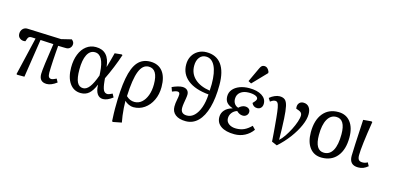

<svg xmlns="http://www.w3.org/2000/svg" viewBox="-87 -1346 4337 2121"><g transform="rotate(15 2081.5 -285.0)"><path d="M450 14Q363 14 363 -77Q363 -109 375 -201.5Q387 -294 408 -430Q371 -432 334 -434Q297 -436 259 -438L192 0H111L100 -5L202 -439Q182 -440 170.5 -440.5Q159 -441 152 -441Q123 -441 113 -414L101 -381Q65 -374 39.5 -392.5Q14 -411 14 -444Q14 -479 35.5 -501Q57 -523 91 -521L476 -506L591 -534Q618 -513 618 -488Q618 -460 600.5 -442Q583 -424 555 -424Q544 -424 518.5 -424.5Q493 -425 464 -426Q461 -389 457.5 -344.5Q454 -300 451.5 -255.5Q449 -211 447.5 -174.5Q446 -138 446 -115Q446 -81 455.5 -66.5Q465 -52 486 -52Q495 -52 512 -58.5Q529 -65 542 -72L563 -33Q501 14 450 14Z M839 14Q758 14 711 -52.5Q664 -119 664 -233Q664 -319 690 -384Q716 -449 763 -485Q810 -521 872 -521Q1023 -521 1041 -340H1042Q1053 -375 1065 -420Q1077 -465 1088 -508L1166 -516L1177 -511Q1154 -440 1121 -359.5Q1088 -279 1056 -214L1059 -182Q1066 -109 1081 -80.5Q1096 -52 1127 -52Q1135 -52 1152 -58.5Q1169 -65 1182 -72L1203 -33Q1142 14 1093 14Q1050 14 1026 -22Q1002 -58 1001 -125H1000Q969 -51 931.5 -18.5Q894 14 839 14ZM850 -45Q889 -45 922.5 -89Q956 -133 990 -228L988 -261Q976 -463 875 -463Q819 -463 788.5 -403.5Q758 -344 758 -234Q758 -137 780.5 -91Q803 -45 850 -45Z M1266 230 1255 225Q1252 167 1251 136Q1250 105 1250 82Q1250 -135 1274.5 -267.5Q1299 -400 1352.5 -460.5Q1406 -521 1494 -521Q1586 -521 1635.5 -459Q1685 -397 1685 -281Q1685 -197 1653 -130Q1621 -63 1565.5 -24.5Q1510 14 1440 14Q1415 14 1386 1Q1357 -12 1340 -31H1339Q1339 5 1342 48.5Q1345 92 1350.5 134.5Q1356 177 1363 211ZM1437 -45Q1484 -45 1519.5 -76Q1555 -107 1575.5 -162Q1596 -217 1596 -288Q1596 -463 1491 -463Q1422 -463 1386 -372.5Q1350 -282 1342 -86Q1384 -45 1437 -45Z M2039 14Q1963 14 1920.5 -19Q1878 -52 1878 -111Q1878 -150 1886.5 -189Q1895 -228 1895 -250Q1895 -280 1869 -280Q1846 -280 1809 -263L1792 -310Q1821 -324 1853.5 -333.5Q1886 -343 1908 -343Q1943 -343 1963 -325Q1983 -307 1983 -275Q1983 -258 1978.5 -230.5Q1974 -203 1969 -173.5Q1964 -144 1964 -119Q1964 -50 2036 -50Q2083 -50 2120 -86Q2157 -122 2180 -187Q2203 -252 2207 -337Q2051 -351 1967 -418Q1883 -485 1883 -594Q1883 -649 1906.5 -691Q1930 -733 1972 -757.5Q2014 -782 2067 -782Q2180 -782 2238.5 -702.5Q2297 -623 2297 -469Q2297 -318 2266.5 -209.5Q2236 -101 2178 -43.5Q2120 14 2039 14ZM2209 -381Q2212 -422 2212 -456Q2212 -590 2176 -662Q2140 -734 2073 -734Q2027 -734 1999.5 -698Q1972 -662 1972 -603Q1972 -514 2034 -456Q2096 -398 2209 -381Z M2596 14Q2497 14 2442 -23.5Q2387 -61 2387 -128Q2387 -174 2417.5 -208Q2448 -242 2503 -257V-259Q2455 -276 2433.5 -302.5Q2412 -329 2412 -372Q2412 -416 2439.5 -449.5Q2467 -483 2515.5 -502Q2564 -521 2626 -521Q2717 -521 2770.5 -487Q2824 -453 2824 -395Q2824 -366 2807.5 -348Q2791 -330 2764 -330Q2720 -330 2701 -372Q2723 -395 2730.5 -406.5Q2738 -418 2738 -428Q2738 -448 2709.5 -460Q2681 -472 2634 -472Q2574 -472 2538 -443.5Q2502 -415 2502 -366Q2502 -334 2518 -311Q2534 -288 2562 -280Q2576 -295 2595.5 -304.5Q2615 -314 2632 -314Q2659 -314 2675.5 -301Q2692 -288 2692 -266Q2692 -242 2675 -225.5Q2658 -209 2632 -209Q2594 -209 2561 -242Q2525 -231 2503.5 -202.5Q2482 -174 2482 -139Q2482 -100 2514 -76Q2546 -52 2597 -52Q2648 -52 2688 -70Q2728 -88 2769 -129L2804 -93Q2768 -42 2714 -14Q2660 14 2596 14ZM2630 -576 2596 -594 2672 -757Q2683 -781 2694 -790.5Q2705 -800 2723 -800Q2763 -800 2783 -749V-735Z M3081 11 3020 -15Q3018 -44 3016.5 -65.5Q3015 -87 3013 -112.5Q3011 -138 3007.5 -178Q3004 -218 2998 -283Q2991 -355 2984 -393Q2977 -431 2966.5 -445.5Q2956 -460 2939 -460Q2927 -460 2914.5 -455Q2902 -450 2883 -436L2860 -472Q2885 -494 2916 -507.5Q2947 -521 2973 -521Q3012 -521 3034 -502.5Q3056 -484 3067 -435.5Q3078 -387 3083 -296Q3086 -242 3088 -177.5Q3090 -113 3090 -54Q3118 -78 3146.5 -120Q3175 -162 3199.5 -210Q3224 -258 3239 -303Q3254 -348 3254 -378Q3254 -411 3215 -425L3184 -436Q3177 -474 3194.5 -497.5Q3212 -521 3245 -521Q3286 -521 3309 -492Q3332 -463 3332 -412Q3332 -354 3299.5 -280Q3267 -206 3210.5 -130Q3154 -54 3081 11Z M3594 14Q3506 14 3456.5 -50.5Q3407 -115 3407 -227Q3407 -365 3470 -443Q3533 -521 3644 -521Q3733 -521 3783.5 -457Q3834 -393 3834 -280Q3834 -142 3770.5 -64Q3707 14 3594 14ZM3605 -45Q3671 -45 3705.5 -108Q3740 -171 3740 -291Q3740 -463 3636 -463Q3572 -463 3536.5 -400Q3501 -337 3501 -221Q3501 -45 3605 -45Z M4011 14Q3910 14 3910 -91Q3910 -123 3915 -226.5Q3920 -330 3930 -508L4023 -516L4034 -511Q4011 -369 3999 -269Q3987 -169 3987 -120Q3987 -83 4000 -67.5Q4013 -52 4042 -52Q4060 -52 4072.5 -55.5Q4085 -59 4101 -68L4122 -29Q4094 -6 4068.5 4Q4043 14 4011 14Z"/></g></svg>

Font: Literata 12pt
Style: Italic
Weight: 400
Italic angle: -2°
Designer: Latin by Veronika Burian and Jose Scaglione. Greek by Irene Vlachou. Cyrillic by Vera Evstafieva
Foundry: TypeTogether
Version: Version 3.002